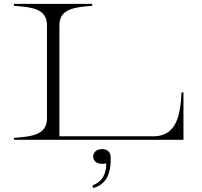

<svg xmlns="http://www.w3.org/2000/svg" viewBox="-20 -720 1039 989"><path d="M915 -244C909 -119 886 -24 779 -18H286V-589C286 -676 366 -683 455 -690V-700H52V-690C144 -683 222 -676 222 -589V-111C222 -24 144 -17 52 -10V0H925V-244ZM456 235 461 249C522 230 553 184 550 88C549 61 531 48 505 48C480 48 460 63 460 86C460 110 480 124 505 124C513 124 519 124 527 121C529 171 508 217 456 235Z"/></svg>

Font: Sprat Extended Light
Style: Regular
Weight: 300
Width: 9
Designer: Ethan Nakache
Foundry: Collletttivo
Version: Version 2.000;Glyphs 3.2 (3217)